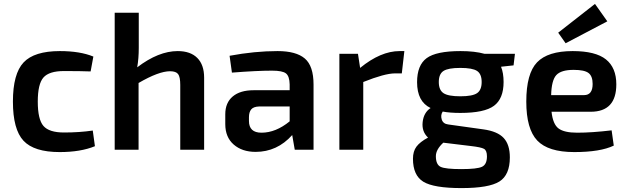

<svg xmlns="http://www.w3.org/2000/svg" viewBox="-20 -765 3211 981"><path d="M454 -98 465 -18Q392 12 285 12Q154 12 100 -46Q46 -104 46 -246Q46 -388 100.5 -446Q155 -504 286 -504Q389 -504 457 -476L443 -400Q394 -402 307 -402Q231 -402 202 -369Q173 -336 173 -246Q173 -155 202 -121.5Q231 -88 307 -88Q386 -88 454 -98Z M689 -700V-520Q689 -466 681 -421Q790 -504 888 -504Q953 -504 988 -469Q1023 -434 1023 -368V0H901V-331Q901 -372 890 -386.5Q879 -401 849 -401Q791 -401 688 -341V0H566V-700Z M1165 -394 1153 -480Q1282 -504 1398 -504Q1493 -504 1537.5 -466Q1582 -428 1582 -333V0H1486L1473 -75Q1396 11 1286 11Q1217 11 1174 -26.5Q1131 -64 1131 -131V-181Q1131 -240 1169 -272Q1207 -304 1276 -304H1460V-334Q1459 -376 1441 -390Q1423 -404 1370 -404Q1293 -404 1165 -394ZM1252 -166V-147Q1252 -87 1316 -87Q1389 -87 1460 -145V-221H1304Q1275 -220 1263.5 -206Q1252 -192 1252 -166Z M2046 -504 2033 -390H1998Q1946 -390 1836 -346V0H1714V-490H1809L1820 -418Q1925 -504 2022 -504Z M2604 -431 2540 -424Q2553 -392 2553 -346Q2553 -261 2504 -224.5Q2455 -188 2332 -188Q2278 -188 2242 -195Q2230 -177 2237 -154.5Q2244 -132 2271 -129L2450 -104Q2522 -94 2553.5 -60Q2585 -26 2585 39Q2585 129 2531.5 162.5Q2478 196 2338 196Q2196 196 2143 163.5Q2090 131 2090 46Q2090 8 2108 -16Q2126 -40 2167 -62Q2134 -93 2139.5 -141.5Q2145 -190 2180 -213Q2111 -246 2111 -345Q2111 -432 2160 -468Q2209 -504 2333 -504Q2406 -504 2456 -490H2611ZM2246 -289Q2270 -273 2332 -273Q2394 -273 2417.5 -289Q2441 -305 2441 -346Q2441 -387 2417.5 -402.5Q2394 -418 2332 -418Q2270 -418 2246 -402.5Q2222 -387 2222 -346Q2222 -305 2246 -289ZM2385 -19 2245 -36Q2207 -1 2207 33Q2207 76 2231.5 87.5Q2256 99 2337 99Q2418 99 2443 87Q2468 75 2468 34Q2468 4 2453 -4.5Q2438 -13 2385 -19Z M2870 -544 2832 -598 3020 -745 3083 -656ZM2998 -194H2798Q2805 -130 2834 -108.5Q2863 -87 2929 -87Q3004 -87 3105 -99L3116 -21Q3047 12 2914 12Q2781 12 2725 -47Q2669 -106 2669 -246Q2669 -389 2724 -446.5Q2779 -504 2906 -504Q3023 -504 3076 -461.5Q3129 -419 3129 -334Q3129 -194 2998 -194ZM2796 -279H2964Q3008 -279 3008 -336Q3008 -376 2987 -392Q2966 -408 2911 -408Q2847 -408 2822.5 -381.5Q2798 -355 2796 -279Z"/></svg>

Font: Exo 2.0 Semi Bold
Style: Regular
Weight: 600
Designer: Natanael Gama
Version: Version 1.001;PS 001.001;hotconv 1.0.70;makeotf.lib2.5.58329